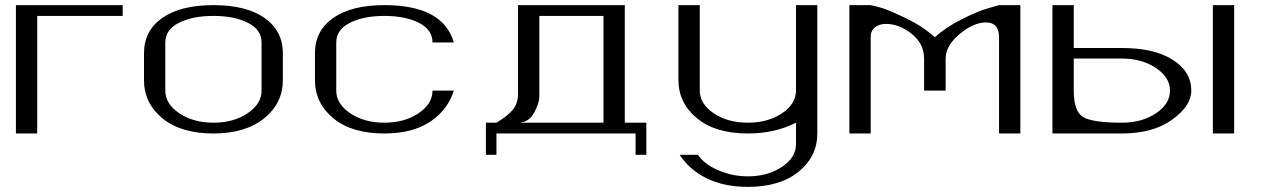

<svg xmlns="http://www.w3.org/2000/svg" viewBox="-20 -520 4911 748"><path d="M458 -500V-458H125V0H42V-500Z M999 -167V-354.5Q999 -404.3 945.8 -431.2Q892.6 -458 811.5 -458Q730.5 -458 677.2 -431.2Q624 -404.3 624 -354.5V-167Q624 -115.2 678.7 -78.6Q733.4 -42 811.5 -42Q889.6 -42 944.3 -78.6Q999 -115.2 999 -167ZM1082 -208Q1082 -118.2 1009.3 -59.1Q936.5 0 811.5 0Q684.6 0 612.8 -59.1Q541 -118.2 541 -208V-312.5Q541 -400.4 612.3 -450.2Q683.6 -500 811.5 -500Q940.4 -500 1011.2 -449.7Q1082 -399.4 1082 -312.5Z M1748 -354.5H1665Q1665 -404.3 1611.8 -431.2Q1558.6 -458 1477.5 -458Q1396.5 -458 1343.3 -431.2Q1290 -404.3 1290 -354.5V-167Q1290 -115.2 1344.7 -78.6Q1399.4 -42 1477.5 -42Q1555.7 -42 1610.4 -78.6Q1665 -115.2 1665 -167H1748Q1724.6 -91.8 1655.8 -45.9Q1586.9 0 1477.5 0Q1350.6 0 1278.8 -59.1Q1207 -118.2 1207 -208V-312.5Q1207 -400.4 1278.3 -450.2Q1349.6 -500 1477.5 -500Q1706.1 -500 1748 -354.5Z M1914.1 -42Q1957 -67.4 1977.5 -92.3Q1998 -117.2 1998 -152.3V-500H2414.1V-42H2498V83H2456.1V0H1914.1V83H1873V-42ZM1998 -42H2331.1V-458H2081.1V-144.5Q2081.1 -117.2 2060.1 -79.6Q2039.1 -42 1998 -42Z M3164.1 -500V0Q3164.1 89.8 3091.3 148.9Q3018.6 208 2893.6 208Q2799.8 208 2732.4 174.3Q2665 140.6 2627.9 83H2699.2Q2722.7 119.1 2777.8 143.1Q2833 167 2893.6 167Q2970.7 167 3025.9 130.4Q3081.1 93.8 3081.1 42V-42Q2999 0 2893.6 0Q2766.6 0 2694.8 -59.6Q2623 -119.1 2623 -209V-500H2706.1V-168Q2706.1 -115.2 2760.7 -78.6Q2815.4 -42 2893.6 -42Q2971.7 -42 3026.4 -78.6Q3081.1 -115.2 3081.1 -168V-500Z M3289.1 -500H3372.1Q3387.7 -497.1 3414.6 -489.3Q3441.4 -481.4 3507.8 -449.7Q3574.2 -418 3622.1 -375Q3665 -414.1 3727.5 -445.3Q3790 -476.6 3831.1 -488.3L3872.1 -500H3955.1V0H3872.1V-375Q3872.1 -432.6 3821.3 -432.6Q3772.5 -432.6 3718.3 -387.2Q3664.1 -341.8 3664.1 -292V-167H3580.1V-292Q3580.1 -349.6 3531.7 -388.2Q3483.4 -426.8 3431.6 -426.8Q3405.3 -426.8 3388.7 -413.6Q3372.1 -400.4 3372.1 -375V0H3289.1Z M4788.1 -500V0H4705.1V-500ZM4080.1 -500H4163.1V-333H4350.6Q4476.6 -333 4548.8 -287.1Q4621.1 -241.2 4621.1 -167Q4621.1 -107.4 4546.4 -53.7Q4471.7 0 4350.6 0H4080.1ZM4163.1 -292V-167Q4163.1 -85.9 4199.7 -64Q4236.3 -42 4350.6 -42Q4428.7 -42 4483.4 -78.6Q4538.1 -115.2 4538.1 -167Q4538.1 -218.8 4482.9 -255.4Q4427.7 -292 4350.6 -292Z"/></svg>

Font: okolaks
Style: Regular
Weight: 500
Version: Version 000.6.0